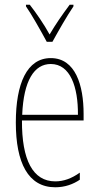

<svg xmlns="http://www.w3.org/2000/svg" viewBox="-20 -783 420 813"><path d="M178 -606H202C228 -653 262 -713 291 -756V-763H275C241 -717 216 -681 190 -637C166 -681 132 -730 106 -763H90V-756C112 -725 151 -656 178 -606ZM195 -537C94 -537 47 -429 47 -264C47 -94 99 10 214 10C255 10 290 -3 318 -22V-52C283 -27 249 -15 214 -15C119 -15 72 -106 73 -273H334V-301C334 -421 300 -537 195 -537ZM195 -512C278 -512 311 -414 310 -297H74C80 -442 125 -512 195 -512Z"/></svg>

Font: Noto Sans Myanmar UI ExtraCondensed Thin
Style: Regular
Weight: 100
Width: 2
Designer: Monotype Design Team
Foundry: Monotype Imaging Inc.
Version: Version 2.103